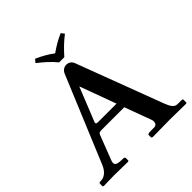

<svg xmlns="http://www.w3.org/2000/svg" viewBox="-213 -968 1126 1126"><g transform="rotate(-45 349.5 -405.5)"><path d="M148 -79 205 -227C211 -240 216 -241 236 -241H420L482 -73C484 -70 484 -64 484 -59C484 -44 476 -33 459 -33H432C414 -33 406 -31 406 -23V-4L414 1C414 1 522 -1 558 -1C596 -1 692 1 692 1L697 -3V-23C697 -31 697 -33 682 -33H654C629 -33 615 -54 601 -91L399 -627C391 -648 375 -658 354 -658C343 -658 322 -651 312 -627L89 -91C72 -50 42 -33 22 -33C10 -33 2 -33 2 -23V-2L10 1C10 1 70 -1 95 -1C119 -1 211 1 211 1L216 -3V-23C216 -31 211 -33 195 -33C136 -33 137 -50 148 -79ZM253 -288C235 -288 234 -291 234 -300L320 -514L403 -288ZM336 -697H379C409 -731 441 -763 479 -792L464 -812C426 -796 394 -777 357 -751C324 -776 290 -795 251 -812L235 -792C271 -764 306 -734 336 -697Z"/></g></svg>

Font: Libertinus Serif Semibold
Style: Regular
Weight: 600
Designer: Philipp H. Poll, Khaled Hosny
Foundry: Caleb Maclennan
Version: Version 7.050;RELEASE